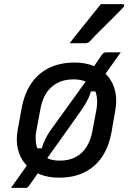

<svg xmlns="http://www.w3.org/2000/svg" viewBox="-20 -844 640 924"><path d="M561 -592Q547 -572 533 -552.5Q519 -533 505.5 -514Q492 -495 479 -477L474 -404H406L420 -418Q417 -396 404.5 -369.5Q392 -343 371 -313Q325 -248 278.5 -182.5Q232 -117 186 -53Q184 -49 182.5 -45Q181 -41 180 -36Q169 -21 158.5 -5.5Q148 10 138 24.5Q128 39 119 51Q114 57 111 58.5Q108 60 102 60Q98 60 88 60Q78 60 67 60Q56 60 46.5 60Q37 60 33 60Q46 42 60.5 21.5Q75 1 89.5 -19.5Q104 -40 115 -56L143 -130H187L178 -118Q182 -135 188 -151.5Q194 -168 204.5 -187Q215 -206 229 -225Q276 -290 322.5 -354.5Q369 -419 414 -482Q415 -486 415 -491Q415 -496 416 -500Q429 -520 442 -539Q455 -558 467 -576Q475 -587 479 -589.5Q483 -592 491 -592Q498 -592 507 -592Q516 -592 526.5 -592Q537 -592 546 -592Q555 -592 561 -592ZM340 -543Q392 -543 432 -526Q472 -509 498 -478.5Q524 -448 534 -406Q544 -364 535 -314L517 -210Q505 -140 472 -90.5Q439 -41 387 -15Q335 11 264 11Q211 11 170 -6Q129 -23 102.5 -54Q76 -85 66 -126.5Q56 -168 65 -218L84 -322Q97 -393 130 -442Q163 -491 216 -517Q269 -543 340 -543ZM333 -462Q289 -462 256.5 -445Q224 -428 203.5 -397Q183 -366 175 -322L155 -215Q149 -184 153.5 -153.5Q158 -123 178 -102Q193 -88 215 -79.5Q237 -71 268 -71Q312 -71 344 -88Q376 -105 396 -136.5Q416 -168 424 -210L444 -316Q450 -349 445.5 -380Q441 -411 421 -432Q407 -446 385.5 -454Q364 -462 333 -462ZM465 -824Q494 -824 518 -824Q542 -824 569 -824Q577 -824 577.5 -818.5Q578 -813 573 -808Q544 -778 519.5 -753.5Q495 -729 469 -703.5Q443 -678 411 -644Q408 -641 403 -638.5Q398 -636 392 -636Q373 -636 352.5 -636Q332 -636 315 -636Q339 -667 364 -698Q389 -729 414.5 -761Q440 -793 465 -824Z"/></svg>

Font: Rec Mono Linear
Style: Italic
Weight: 400
Italic angle: -10°
Monospace: yes
Version: Version 1.085; ttfautohint (v1.8.4.7-5d5b)